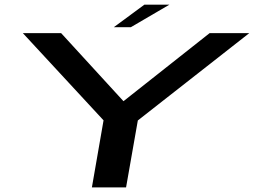

<svg xmlns="http://www.w3.org/2000/svg" viewBox="-20 -820 1110 840"><path d="M382 0H531.5L583 -293L1070.5 -675H897L520.5 -377.5H520L247.5 -675H80L433 -293.5ZM478 -701H552.5L721 -799.5H611.5Z"/></svg>

Font: Anybody ExtraExpanded Medium
Style: Italic
Weight: 500
Width: 8
Italic angle: -10°
Version: Version 1.113;gftools[0.9.25]